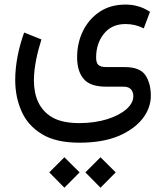

<svg xmlns="http://www.w3.org/2000/svg" viewBox="-20 -394 746 862"><path d="M363.3 379.9 431.2 448.7 499.5 379.9 431.2 312ZM201.2 379.9 269 448.7 337.4 379.9 269 312ZM336.4 246.6C405.3 246.6 463.9 236.8 511.7 216.8C606.9 176.8 657.2 108.4 657.2 36.1C657.2 -1.5 648.9 -32.2 632.8 -56.6C616.2 -80.6 585.4 -92.8 540.5 -92.8H458.5C420.9 -92.8 411.6 -106 411.6 -136.7C411.6 -178.2 423.3 -213.9 446.8 -242.7C469.7 -271.5 502 -286.1 543.5 -286.1C572.3 -286.1 599.6 -279.8 625.5 -266.6L653.3 -340.8C615.7 -366.2 577.1 -373.5 543.5 -373.5C499 -373.5 460.4 -362.8 427.7 -341.3C362.8 -298.3 326.2 -222.7 326.2 -136.7C326.2 -95.2 335.9 -63 355.5 -40C374.5 -16.6 408.2 -4.9 456.5 -4.9H535.6C568.4 -4.9 578.6 17.1 578.6 38.1C578.6 58.6 567.9 78.1 546.9 96.7C504.4 133.3 428.7 158.7 336.4 158.7C284.7 158.7 244.1 149.9 214.4 132.8C155.3 98.1 132.3 37.6 132.3 -32.7C132.3 -91.8 147 -156.7 166 -216.8L88.4 -248C63.5 -179.2 48.3 -104.5 48.3 -35.6C48.3 15.6 57.6 62.5 76.7 105.5C95.2 147.9 125.5 182.1 168 208C210 233.9 266.1 246.6 336.4 246.6Z"/></svg>

Font: Vazirmatn
Style: Regular
Weight: 400
Designer: Saber Rastikerdar
Foundry: Saber Rastikerdar
Version: Version 33.003